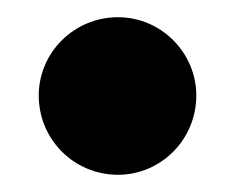

<svg xmlns="http://www.w3.org/2000/svg" viewBox="-20 -373 273 223"><path d="M208 -262C208 -312 167 -353 117 -353C66 -353 25 -312 25 -262C25 -211 66 -170 117 -170C167 -170 208 -211 208 -262Z"/></svg>

Font: Ouroboros
Style: Regular
Weight: 400
Designer: Ariel Martín Pérez
Foundry: Velvetyne Type Foundry
Version: Version 2.001;hotconv 1.0.109;makeotfexe 2.5.65596